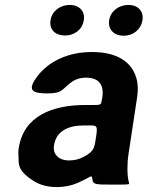

<svg xmlns="http://www.w3.org/2000/svg" viewBox="-20 -749 599 779"><path d="M502 -128 536 -352C541 -383 540 -410 533 -433C513 -501 451 -538 353 -538C284 -538 226 -519 182 -488C164 -475 146 -459 131 -439C90 -383 108 -370 173 -370C237 -370 230 -388 273 -418C288 -428 307 -434 329 -434C382 -434 403 -404 395 -353L392 -338C390 -324 387 -323 359 -323H327C193 -323 76 -279 56 -148C54 -137 54 -126 55 -115C57 -87 47 -60 113 -17C138 0 170 10 211 10C242 10 269 4 293 -6C353 -32 352 -44 355 -21C357 -1 367 0 432 0C496 0 503 0 504 -4C505 -8 498 -12 497 -62C497 -82 498 -103 502 -128ZM199 -159C208 -218 258 -240 319 -240H348C374 -240 376 -236 370 -195C363 -153 365 -136 320 -113C302 -103 282 -98 259 -98C220 -98 193 -122 199 -159ZM244 -605C282 -605 314 -629 320 -667C326 -704 301 -729 263 -729C225 -729 191 -705 185 -667C179 -628 205 -605 244 -605ZM482 -604C520 -604 552 -629 558 -667C564 -704 539 -729 501 -729C463 -729 429 -705 423 -667C417 -629 443 -604 482 -604Z"/></svg>

Font: Asimov Print
Style: AIt
Weight: 500
Designer: Google
Version: Version 2.000980: 2014